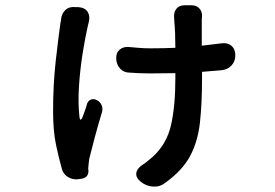

<svg xmlns="http://www.w3.org/2000/svg" viewBox="-20 -628 1040 727"><path d="M277 -601Q302 -599 312 -583Q322 -567 316 -544Q316 -543 315 -539.5Q314 -536 313 -532Q302 -484 292.5 -423.5Q283 -363 279 -300.5Q275 -238 281 -184Q282 -175 285 -175Q288 -175 292 -183Q297 -197 301.5 -209Q306 -221 310 -236Q315 -248 326 -251.5Q337 -255 350 -247Q361 -240 365.5 -228Q370 -216 366 -203Q352 -157 339 -108.5Q326 -60 318 -27Q317 -18 315.5 -7Q314 4 314 10L315 18Q315 46 287 49L272 51Q253 52 237 42Q221 32 215 14Q203 -28 192 -80Q181 -132 181 -207Q181 -308 191 -397Q201 -486 209 -542Q210 -544 210.5 -548Q211 -552 211 -553Q213 -577 228 -590.5Q243 -604 267 -601ZM420 -406Q419 -428 433 -440Q447 -452 469 -450Q480 -449 503 -447Q526 -445 548 -445Q600 -445 644 -447Q644 -475 643 -501Q642 -527 640 -548Q640 -559 639.5 -559Q639 -559 639 -563Q638 -583 648.5 -595.5Q659 -608 679 -608H705Q724 -608 735 -596Q746 -584 745 -565Q744 -561 744 -551V-455L819 -464Q842 -467 856.5 -454.5Q871 -442 871 -418Q871 -395 856 -379.5Q841 -364 818 -362L745 -356V-331Q745 -235 737 -163.5Q729 -92 700 -37.5Q671 17 606 64Q586 80 560 78.5Q534 77 514 61Q494 45 496 28Q498 11 518 -3Q525 -7 537 -16.5Q549 -26 558 -34Q611 -82 627.5 -154Q644 -226 644 -332V-351L545 -350Q526 -350 504.5 -351Q483 -352 471 -353Q449 -353 435 -368Q421 -383 420 -406Z"/></svg>

Font: Chiron GoRound TC SB
Style: Regular
Weight: 500
Designer: Ryoko NISHIZUKA 西塚涼子 (kana, bopomofo & ideographs); Paul D. Hunt (Latin, Greek & Cyrillic); Sandoll Communications 산돌커뮤니
Foundry: Adobe
Version: Version 1.000;hotconv 1.1.1;makeotfexe 2.6.0